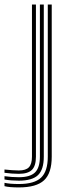

<svg xmlns="http://www.w3.org/2000/svg" viewBox="-89 -620 300 847"><path d="M-6 206.8Q-26 206.8 -42.8 205.4Q-59.5 204 -69.2 201.2V186.5Q-44.8 191.8 -6 191.8Q62.5 191.8 92.1 163.8Q121.8 135.8 121.8 71.2V-600H139.2V71.2Q139.2 143.8 105.5 175.2Q71.8 206.8 -6 206.8ZM-6 177Q-21.2 177 -38.2 175.8Q-55.2 174.5 -69.2 171.8V157.2Q-38.2 161.8 -6 161.8Q43.8 161.8 65.4 140.8Q87 119.8 87 71.2V-600H104.2V71.2Q104.2 127.8 78.8 152.4Q53.2 177 -6 177ZM-6 146.8Q-35.8 146.8 -69.2 142.2V127.8Q-51.8 129.5 -35.5 130.8Q-19.2 132 -6 132Q25 132 38.5 117.9Q52 103.8 52 71.2V-600H69.5V71.2Q69.5 111.8 52 129.2Q34.5 146.8 -6 146.8Z"/></svg>

Font: Big Shoulders Inline Display SemiBold
Style: Regular
Weight: 600
Designer: Patric King
Foundry: XO Type Co
Version: Version 1.000